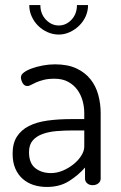

<svg xmlns="http://www.w3.org/2000/svg" viewBox="-20 -734 478 761"><path d="M198 -479Q248 -479 282.5 -463Q317 -447 338.5 -420Q360 -393 369.5 -358Q379 -323 379 -286V-26Q379 -15 370 -7.5Q361 0 347 0Q334 0 325.5 -7.5Q317 -15 317 -26V-70Q291 -40 254 -16.5Q217 7 166 7Q137 7 112.5 -1Q88 -9 69.5 -25.5Q51 -42 40.5 -66.5Q30 -91 30 -125Q30 -166 47 -192.5Q64 -219 94.5 -234.5Q125 -250 168 -256Q211 -262 263 -262H314V-286Q314 -310 307.5 -334Q301 -358 287 -377.5Q273 -397 250.5 -409.5Q228 -422 196 -422Q171 -422 153.5 -417.5Q136 -413 123.5 -407.5Q111 -402 103 -397.5Q95 -393 89 -393Q76 -393 69.5 -405Q63 -417 63 -428Q63 -438 75 -447Q87 -456 106.5 -463Q126 -470 150 -474.5Q174 -479 198 -479ZM314 -217H272Q237 -217 205.5 -214.5Q174 -212 149 -203Q124 -194 109.5 -177Q95 -160 95 -131Q95 -87 120 -67.5Q145 -48 182 -48Q206 -48 229.5 -58Q253 -68 272 -83.5Q291 -99 302.5 -117.5Q314 -136 314 -153ZM329 -714Q329 -690 319.5 -669Q310 -648 293.5 -632Q277 -616 256 -606.5Q235 -597 213 -597Q190 -597 168.5 -606.5Q147 -616 131 -632Q115 -648 105.5 -669Q96 -690 96 -714H140Q140 -679 162 -656Q184 -633 213 -633Q242 -633 263.5 -656Q285 -679 285 -714Z"/></svg>

Font: AkaAcidDosis
Style: Regular
Weight: 400
Designer: Edgar Tolentino, Pablo Impallari, Igino Marini, Aka-Acid
Foundry: Edgar Tolentino, Pablo Impallari, Igino Marini, Cyberella
Version: Version 1.007